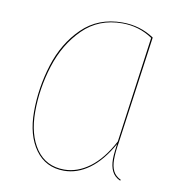

<svg xmlns="http://www.w3.org/2000/svg" viewBox="-66 -589 622 659"><g transform="rotate(10 245.0 -259.0)"><path d="M420 -494 368 -120Q362 -86 362 -59Q362 -35 370 -19Q378 -3 397 6L395 9Q375 0 366.5 -17.5Q358 -35 358 -60Q358 -72 360 -89Q362 -106 363 -113Q329 -52 287 -21.5Q245 9 199 9Q135 9 99 -41Q63 -91 63 -173Q63 -256 88.5 -337.5Q114 -419 169.5 -473Q225 -527 309 -527Q371 -527 420 -494ZM67 -173Q67 -93 101.5 -44Q136 5 199 5Q245 5 287.5 -26.5Q330 -58 364 -122L415 -492Q368 -524 309 -524Q227 -524 172.5 -470Q118 -416 92.5 -335.5Q67 -255 67 -173Z"/></g></svg>

Font: Fira Sans Condensed Four
Style: Italic
Weight: 100
Width: 3
Italic angle: -8°
Designer: bBox Type GmbH & Carrois Corporate GbR & Edenspiekermann AG
Foundry: bBox Type GmbH & Carrois Corporate GbR & Edenspiekermann AG
Version: Version 4.301